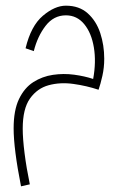

<svg xmlns="http://www.w3.org/2000/svg" viewBox="-20 -385 435 676"><path d="M54 271Q28 139 28 67Q28 3 47 -36.5Q66 -76 97.5 -96Q129 -116 166.5 -121.5Q204 -127 241 -122Q278 -117 308 -107Q319 -167 310.5 -218Q302 -269 276.5 -300Q251 -331 212 -331Q169 -331 140.5 -294Q112 -257 99 -205L70 -215Q89 -294 131 -329.5Q173 -365 212 -365Q259 -365 289 -338Q319 -311 333 -268.5Q347 -226 347 -178Q347 -147 340.5 -118Q334 -89 327 -69Q285 -83 238.5 -89.5Q192 -96 151.5 -85Q111 -74 85.5 -38Q60 -2 60 68Q60 103 66.5 154.5Q73 206 85 264Z"/></svg>

Font: Noto Sans Arabic UI XCn XLt
Style: Regular
Weight: 200
Width: 2
Designer: Monotype Design Team, Nadine Chahine and Nizar Qandah
Foundry: Monotype Imaging Inc.
Version: Version 2.010; ttfautohint (v1.8.4.7-5d5b)